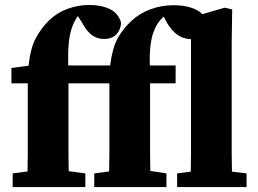

<svg xmlns="http://www.w3.org/2000/svg" viewBox="-20 -754 1040 774"><path d="M31 0V-55L91 -63Q92 -101 92 -138.5Q92 -176 92 -213V-418H26V-480L95 -489Q103 -562 125.5 -602.5Q148 -643 178 -672Q210 -703 252.5 -718.5Q295 -734 340 -734Q388 -734 422.5 -717.5Q457 -701 468 -663Q467 -635 449.5 -616Q432 -597 399 -597Q372 -597 351 -612Q330 -627 310 -664L294 -689L292 -687Q270 -655 261.5 -611Q253 -567 255 -490H424Q433 -560 453.5 -598Q474 -636 508 -668Q540 -699 585 -716Q630 -733 679 -733Q717 -733 747.5 -724Q778 -715 796 -697L886 -723L916 -716L914 -581V-213Q914 -176 914 -138Q914 -100 915 -62L974 -55V0H694V-55L749 -62Q750 -100 750 -138Q750 -176 750 -213V-596Q719 -597 695.5 -613.5Q672 -630 652 -664L640 -687Q614 -665 601 -630Q581 -582 584 -490H688V-418H585V-213Q585 -176 585 -139Q585 -102 586 -65L651 -55V0H360V-55L420 -63Q421 -101 421 -138.5Q421 -176 421 -213V-418H256V-213Q256 -176 256 -139Q256 -102 257 -64L324 -55V0Z"/></svg>

Font: Source Serif 4 SmText
Style: Bold
Weight: 700
Designer: Frank Grießhammer
Foundry: Adobe
Version: Version 4.005;hotconv 1.1.0;makeotfexe 2.6.0